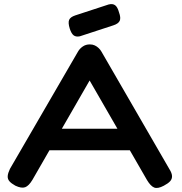

<svg xmlns="http://www.w3.org/2000/svg" viewBox="-20 -911 899 947"><path d="M816 -76Q828 -57 828.5 -42.5Q829 -28 819 -17Q809 -6 788 5Q758 21 740.5 14Q723 7 705 -23L422 -514L140 -24Q122 6 104 12.5Q86 19 56 5Q36 -6 26.5 -17Q17 -28 18 -42.5Q19 -57 29 -78L365 -657Q373 -671 388 -681.5Q403 -692 423 -692Q437 -692 447.5 -687Q458 -682 466.5 -674Q475 -666 480 -657ZM191 -170 240 -276H599L648 -170ZM374 -732Q355 -728 343.5 -736.5Q332 -745 324 -770Q315 -799 321 -813Q327 -827 351 -835L516 -889Q536 -894 548 -885Q560 -876 567 -850Q577 -823 570.5 -808.5Q564 -794 539 -786Z"/></svg>

Font: Fredoka SemiExpanded Medium
Style: Regular
Weight: 500
Width: 6
Designer: Ben Nathan
Foundry: Milena B. Brandão, Ben Nathan
Version: Version 2.001